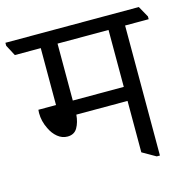

<svg xmlns="http://www.w3.org/2000/svg" viewBox="-132 -743 859 873"><g transform="rotate(-15 297.5 -306.5)"><path d="M626 -593V-580H515V32H500L437 -4V-246H196Q193 -210 178.5 -185Q164 -160 132 -160Q107 -160 86 -177Q65 -194 52 -222Q34 -258 34 -297L35 -312H118V-580H-4L-31 -631V-645H597ZM437 -312V-580H197V-312Z"/></g></svg>

Font: Grenzecho Serif
Style: Serif-Regular
Weight: 400
Designer: Dan Reynolds
Foundry: Dan Reynolds
Version: Version 1.001; ttfautohint (v1.1) -l 5 -r 5 -G 72 -x 0 -D la